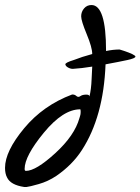

<svg xmlns="http://www.w3.org/2000/svg" viewBox="-46 -724 559 764"><path d="M430 -527 446 -522Q491 -507 493 -499Q493 -492 460.5 -485Q428 -478 374 -468Q366 -260 280 -127Q242 -68 178 -24Q145 -2 108 8.5Q71 19 60 20H50Q-4 12 -18 -18Q-26 -33 -26 -56Q-26 -122 50 -213.5Q126 -305 241 -348Q251 -348 256 -343.5Q261 -339 265 -338.5Q269 -338 275.5 -342.5Q282 -347 296 -347.5Q310 -348 310 -340Q317 -369 318.5 -408.5Q320 -448 321 -459Q278 -452 244 -450Q234 -450 224.5 -455.5Q215 -461 214 -468Q214 -475 247 -485Q280 -498 321 -509Q321 -535 299 -588Q277 -641 277 -659Q277 -677 288.5 -690.5Q300 -704 318 -704Q376 -704 376 -522V-521Q404 -527 430 -527ZM57 -44Q97 -44 174 -114.5Q251 -185 270 -254Q270 -255 272.5 -262Q275 -269 275 -279Q275 -289 273 -289Q205 -289 128.5 -196Q52 -103 52 -52Q52 -44 57 -44Z"/></svg>

Font: Mr Dafoe
Style: Regular
Weight: 400
Designer: Alejandro Paul
Foundry: Alejandro Paul
Version: Version 1.000